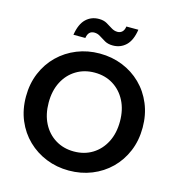

<svg xmlns="http://www.w3.org/2000/svg" viewBox="-129 -1014 1045 1132"><g transform="rotate(15 393.5 -448.0)"><path d="M393.4 7Q319.7 7 255 -19Q190.4 -45 141.4 -92.5Q92.4 -140 64.9 -205.5Q37.4 -271 37.4 -350.1Q37.4 -428.3 64.9 -493.9Q92.4 -559.5 141.4 -607.3Q190.4 -655 255 -681Q319.7 -707 393.4 -707Q468.2 -707 532.8 -681Q597.5 -655 646.2 -607.3Q695 -559.5 722.2 -493.9Q749.5 -428.3 749.5 -350.1Q749.5 -271 722 -205.5Q694.5 -140 646 -92.5Q597.5 -45 532.8 -19Q468.2 7 393.4 7ZM393.2 -109.5Q457.3 -109.5 506.2 -139.7Q555.1 -169.9 583 -224Q610.9 -278.2 610.9 -350.3Q610.9 -422.3 583 -476.2Q555.1 -530.1 506.2 -560.3Q457.3 -590.5 393.2 -590.5Q330 -590.5 280.7 -560.3Q231.3 -530.1 203.6 -476.2Q175.9 -422.3 175.9 -350.3Q175.9 -278.2 203.6 -224Q231.3 -169.9 280.7 -139.7Q330 -109.5 393.2 -109.5ZM213.6 -773.5Q224.1 -840.6 256.4 -871.7Q288.7 -902.8 335.8 -902.8Q364.4 -902.8 384.4 -891.3Q404.4 -879.8 421.9 -868.5Q439.5 -857.3 459.5 -857.3Q476.5 -857.3 488 -868.3Q499.5 -879.3 502.5 -901.3H575.7Q565.7 -834.6 533.1 -803.5Q500.5 -772.5 453.5 -772.5Q424.9 -772.5 404.6 -783.7Q384.4 -795 367.1 -806.5Q349.8 -818 329.8 -818Q292.8 -818 286.3 -773.5Z"/></g></svg>

Font: Envelope Sans Variable
Style: Regular
Weight: 500
Designer: Andreas Rasmussen / Norman Anderson
Foundry: mail.de GmbH
Version: Version 1.150